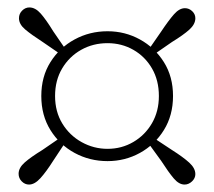

<svg xmlns="http://www.w3.org/2000/svg" viewBox="-20 -616 575 516"><path d="M390 -467 377 -479 413 -531Q433 -561 447.5 -577.5Q462 -594 477 -594Q488 -594 496.5 -586Q505 -578 505 -567Q505 -551 489 -536.5Q473 -522 442 -503ZM128 -358Q128 -316 147.5 -284Q167 -252 199.5 -234Q232 -216 269 -216Q307 -216 338.5 -234.5Q370 -253 388.5 -285Q407 -317 407 -358Q407 -400 388.5 -432Q370 -464 338.5 -482Q307 -500 269 -500Q230 -500 198 -482Q166 -464 147 -432Q128 -400 128 -358ZM91 -358Q91 -410 115.5 -449Q140 -488 180.5 -510Q221 -532 269 -532Q316 -532 356 -510Q396 -488 420.5 -449Q445 -410 445 -358Q445 -306 420.5 -266.5Q396 -227 356 -205Q316 -183 269 -183Q221 -183 180.5 -205Q140 -227 115.5 -266.5Q91 -306 91 -358ZM158 -481 146 -468 95 -503Q64 -523 47.5 -537Q31 -551 31 -567Q31 -579 39.5 -587.5Q48 -596 59 -596Q75 -596 89.5 -579.5Q104 -563 123 -532ZM145 -248 158 -237 123 -184Q104 -154 88.5 -137Q73 -120 58 -120Q47 -120 38.5 -128.5Q30 -137 30 -149Q30 -165 46.5 -179.5Q63 -194 94 -213ZM376 -235 389 -248 442 -213Q472 -194 488.5 -179Q505 -164 505 -148Q505 -137 496 -128.5Q487 -120 476 -120Q461 -120 447 -136.5Q433 -153 413 -184Z"/></svg>

Font: Noto Serif JP ExtraLight
Style: Regular
Weight: 200
Designer: Ryoko NISHIZUKA  (kana & ideographs); Frank Grießhammer (Latin, Greek & Cyrillic); Wenlong ZHANG  (bopomofo); Sandoll Co
Foundry: Adobe
Version: Version 2.002-H1;hotconv 1.1.0;makeotfexe 2.6.0